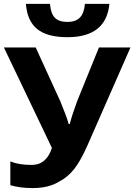

<svg xmlns="http://www.w3.org/2000/svg" viewBox="-20 -958 693 988"><path d="M33.2 -4.9V-127.4Q77.1 -109.4 141.1 -109.4Q164.6 -109.4 181.9 -116.2Q199.2 -123 213.4 -137.2Q234.9 -158.7 247.1 -196.8L0 -713.9H163.6L290.5 -436.5Q307.6 -394.5 317.1 -369.1Q326.7 -343.8 333.5 -319.8H338.9Q352.5 -371.6 377 -437.5L489.3 -713.9H651.4L431.2 -212.4Q396 -132.3 362.8 -89.6Q329.6 -46.9 284.2 -23.4Q230 9.8 147.9 9.8Q84 9.8 33.2 -4.9ZM113.3 -938H237.3Q241.2 -888.2 262.2 -866.7Q283.2 -845.2 327.6 -845.2Q369.6 -845.2 391.4 -867.9Q413.1 -890.6 417 -938H543Q526.4 -766.6 327.1 -766.6Q223.6 -766.6 171.9 -808.1Q120.1 -849.6 113.3 -938Z"/></svg>

Font: Viking Open Sans
Style: Bold
Weight: 700
Foundry: Ascender Corporation
Version: Version 2.001